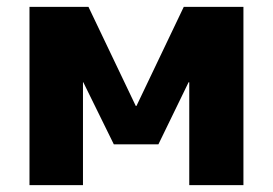

<svg xmlns="http://www.w3.org/2000/svg" viewBox="-20 -540 796 560"><path d="M530 -300 442 -119H312L223 -300H222V0H66V-520H238L376 -231H378L516 -520H690V0H532V-300Z"/></svg>

Font: M PLUS 1p ExtraBold
Style: Regular
Weight: 800
Version: Version 1.062